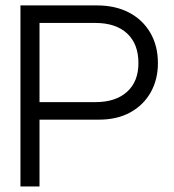

<svg xmlns="http://www.w3.org/2000/svg" viewBox="-20 -670 626 690"><path d="M335.5 -240H122V0H53.5V-650.5H329Q394.5 -650.5 443.8 -624.8Q493 -599 520.2 -552.2Q547.5 -505.5 547.5 -443Q547.5 -384.5 521.8 -338.5Q496 -292.5 448.5 -266.2Q401 -240 335.5 -240ZM323 -587.5H122V-303H323Q395.5 -303 436.5 -340Q477.5 -377 477.5 -443Q477.5 -512 436.8 -549.8Q396 -587.5 323 -587.5Z"/></svg>

Font: Overused Grotesk Book
Style: Regular
Weight: 375
Version: Version 0.004